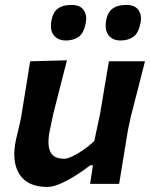

<svg xmlns="http://www.w3.org/2000/svg" viewBox="-20 -747 612 780"><path d="M172.5 12.5Q91.5 12.5 58.8 -39.5Q26 -91.5 45 -180Q49.5 -201 55 -222.5Q60.5 -244 66 -272Q77 -340 85.5 -392Q94 -444 102.5 -498L252 -502Q238 -448 224.8 -396Q211.5 -344 197 -286.5L183 -221Q170.5 -163 183.5 -132.5Q196.5 -102 241.5 -102Q253 -102 273.8 -111.8Q294.5 -121.5 318.2 -137.8Q342 -154 363 -174L387 -286.5Q396.5 -344 404.8 -393.8Q413 -443.5 422.5 -498H569Q555.5 -444.5 542 -392.2Q528.5 -340 511 -271.5L499.5 -217Q489.5 -156 481.2 -105Q473 -54 464 0H346L357.5 -75.5H346.5Q320.5 -55 288.5 -34.8Q256.5 -14.5 225.8 -1Q195 12.5 172.5 12.5ZM469.5 -582.5Q437 -582.5 420.2 -604.8Q403.5 -627 412.5 -670.5Q425 -727 492 -727Q528.5 -727 542.8 -705.8Q557 -684.5 551 -654.5Q542.5 -611.5 521.2 -597Q500 -582.5 469.5 -582.5ZM247.5 -582.5Q215 -582.5 197.8 -604.8Q180.5 -627 190.5 -670.5Q202.5 -727 270 -727Q306 -727 320.2 -705.8Q334.5 -684.5 328.5 -654.5Q320.5 -611.5 299.2 -597Q278 -582.5 247.5 -582.5Z"/></svg>

Font: Commissioner Loud SemiBold
Style: Italic
Weight: 600
Italic angle: -12°
Designer: Kostas Bartsokas
Foundry: Kostas Bartsokas
Version: Version 1.000; ttfautohint (v1.8.3)